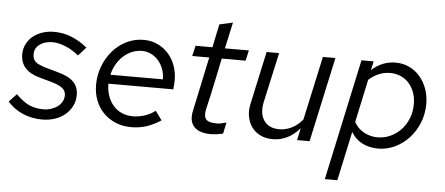

<svg xmlns="http://www.w3.org/2000/svg" viewBox="-54 -765 2549 1101"><g transform="rotate(5 1220.5 -215.0)"><path d="M3 -76Q14 -87 25 -99Q36 -111 47 -122Q89 -80 124.5 -64.5Q160 -49 205 -49Q229 -49 250 -56Q271 -63 287 -75Q303 -87 312 -103.5Q321 -120 321 -139Q321 -158 311.5 -170.5Q302 -183 283 -192.5Q264 -202 235.5 -210Q207 -218 170 -228Q57 -258 57 -353Q57 -384 70 -410.5Q83 -437 105.5 -456Q128 -475 159.5 -486Q191 -497 229 -497Q281 -497 328.5 -478Q376 -459 420 -423Q409 -411 398 -398.5Q387 -386 376 -374Q341 -403 300.5 -420Q260 -437 225 -437Q179 -437 150.5 -415.5Q122 -394 122 -360Q122 -339 130 -326Q138 -313 156 -304Q174 -295 202 -287Q230 -279 270 -268Q333 -251 361 -222Q389 -193 389 -148Q389 -113 374.5 -84Q360 -55 335 -34Q310 -13 276 -1.5Q242 10 204 10Q144 10 93 -11.5Q42 -33 3 -76Z M886 -45Q841 -16 801 -3.5Q761 9 716 9Q666 9 625.5 -8Q585 -25 555.5 -55Q526 -85 510 -126Q494 -167 494 -216Q494 -271 513 -321.5Q532 -372 565.5 -411Q599 -450 645 -473Q691 -496 745 -496Q787 -496 823 -479.5Q859 -463 885.5 -434Q912 -405 926.5 -365.5Q941 -326 941 -281Q941 -274 940.5 -267.5Q940 -261 940 -255Q939 -248 938.5 -241.5Q938 -235 938 -228H564Q564 -190 575 -158.5Q586 -127 606 -103.5Q626 -80 655 -67Q684 -54 719 -54Q753 -54 787.5 -65Q822 -76 848 -97Q858 -84 867 -71Q876 -58 886 -45ZM740 -432Q710 -432 682.5 -420.5Q655 -409 632.5 -388.5Q610 -368 594 -340Q578 -312 571 -280H873Q873 -311 863 -338.5Q853 -366 835 -387Q817 -408 792.5 -420Q768 -432 740 -432Z M1061 -117Q1078 -195 1094 -272.5Q1110 -350 1127 -428H1029Q1033 -443 1036 -458Q1039 -473 1043 -488H1140Q1147 -522 1154 -555Q1161 -588 1168 -622Q1188 -627 1206.5 -630.5Q1225 -634 1245 -639Q1237 -601 1228.5 -563.5Q1220 -526 1212 -488H1350Q1346 -473 1343 -458Q1340 -443 1336 -428H1199Q1183 -354 1168 -280Q1153 -206 1135 -133Q1126 -91 1140.5 -73Q1155 -55 1202 -55Q1215 -55 1225.5 -57Q1236 -59 1258 -65Q1254 -48 1251 -32.5Q1248 -17 1244 0Q1231 2 1217.5 5Q1204 8 1191 8Q1186 9 1182 9Q1178 9 1173 9Q1107 9 1077 -23.5Q1047 -56 1061 -117Z M1524 -488 1461 -203Q1446 -135 1474 -94Q1502 -53 1563 -53Q1598 -53 1632.5 -69.5Q1667 -86 1696 -121Q1716 -213 1736 -304.5Q1756 -396 1776 -488H1848Q1822 -365 1795 -244Q1768 -123 1742 0H1670Q1674 -17 1677.5 -35Q1681 -53 1685 -70Q1653 -32 1613.5 -12.5Q1574 7 1532 7Q1491 7 1460 -7.5Q1429 -22 1409.5 -48.5Q1390 -75 1383.5 -111Q1377 -147 1387 -189Q1404 -264 1419.5 -338.5Q1435 -413 1452 -488Z M1848 209Q1886 34 1923 -139.5Q1960 -313 1998 -488H2068Q2065 -475 2062.5 -462Q2060 -449 2057 -436Q2083 -462 2119 -477Q2155 -492 2195 -492Q2237 -492 2273 -475Q2309 -458 2335 -428Q2361 -398 2375.5 -357.5Q2390 -317 2390 -271Q2390 -212 2369 -161Q2348 -110 2313 -72.5Q2278 -35 2232.5 -13.5Q2187 8 2137 8Q2086 8 2045.5 -12.5Q2005 -33 1981 -74Q1966 -3 1950.5 67.5Q1935 138 1920 209ZM2169 -430Q2134 -430 2102.5 -416.5Q2071 -403 2046 -380Q2032 -318 2019.5 -256.5Q2007 -195 1993 -133Q2011 -98 2047.5 -77Q2084 -56 2128 -56Q2166 -56 2200.5 -71.5Q2235 -87 2261.5 -114.5Q2288 -142 2303.5 -180.5Q2319 -219 2319 -265Q2319 -301 2308 -331Q2297 -361 2277.5 -383Q2258 -405 2230 -417.5Q2202 -430 2169 -430Z"/></g></svg>

Font: Rosa Sans Light
Style: Italic
Weight: 300
Italic angle: -12°
Designer: Pentagram / MCKL
Foundry: Pentagram / MCKL
Version: Version 1.005;September 16, 2019;FontCreator 11.5.0.2425 64-